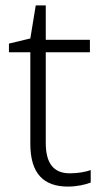

<svg xmlns="http://www.w3.org/2000/svg" viewBox="-20 -679 380 709"><path d="M238 -39C177 -39 149 -77 149 -151V-486H312V-532H149V-659H112L92 -537L13 -518V-486H92V-148C92 -37 142 10 231 10C264 10 295 3 315 -5V-51C296 -44 268 -39 238 -39Z"/></svg>

Font: Noto Sans Kannada Light
Style: Regular
Weight: 300
Designer: Jelle Bosma - Monotype Design Team
Foundry: Monotype Imaging Inc.
Version: Version 2.005